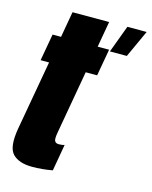

<svg xmlns="http://www.w3.org/2000/svg" viewBox="-111 -795 694 876"><g transform="rotate(15 236.0 -357.0)"><path d="M125.5 7Q62.5 7 33 -24Q3.5 -55 19.5 -146L77.5 -473H37.5L60 -600H100L121.5 -722H294.5L273 -600H327L304.5 -473H250.5L198 -175Q192 -142 197.5 -133Q203 -124 216 -124Q234 -124 243.5 -128L221.5 -2Q173.5 7 125.5 7ZM332.5 -593.5 380.5 -722.5H471.5L412.5 -593.5Z"/></g></svg>

Font: Anybody UltraCondensed Black
Style: Italic
Weight: 900
Width: 1
Italic angle: -10°
Designer: Tyler Finck
Foundry: Etcetera Type Company
Version: Version 1.010; ttfautohint (v1.8.3) -l 8 -r 50 -G 200 -x 14 